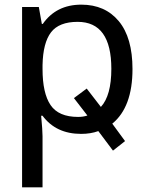

<svg xmlns="http://www.w3.org/2000/svg" viewBox="-20 -566 635 826"><path d="M329 10Q221 10 163 -68H157Q163 -5 163 20V240H75V-536H147L160 -463H164Q222 -546 330 -546Q432 -546 491 -475Q550 -404 550 -269Q550 -105 463 -34L518 41L466 82L403 -2Q370 10 329 10ZM314 -472Q234 -472 199.5 -427Q165 -382 163 -286V-269Q163 -165 197.5 -114Q232 -63 316 -63Q338 -63 356 -69L298 -144L353 -185L414 -106Q459 -155 459 -270Q459 -472 314 -472Z"/></svg>

Font: Advent Sans Logo
Style: Regular
Weight: 400
Designer: Types & Symbols
Foundry: Types & Symbols
Version: Version 1.002